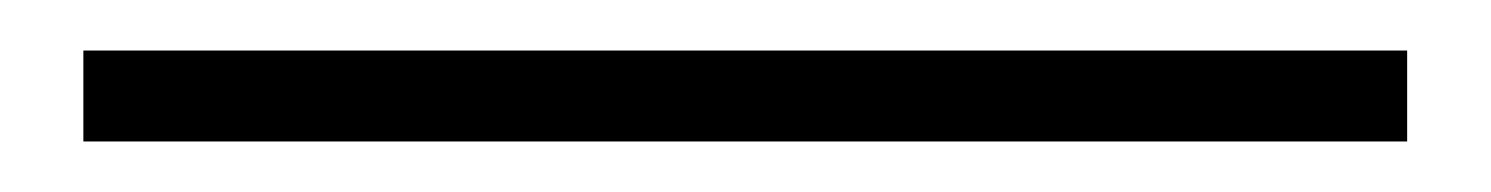

<svg xmlns="http://www.w3.org/2000/svg" viewBox="-20 70 590 76"><path d="M13 126H537V90H13Z"/></svg>

Font: Harano Aji Gothic KR ExtraLight
Style: Regular
Weight: 250
Foundry: Masamichi Hosoda
Version: HaranoAjiGothicKR-ExtraLight version 20220220;ttx 4.29.1